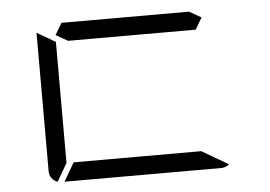

<svg xmlns="http://www.w3.org/2000/svg" viewBox="-43 -587 903 643"><g transform="rotate(-5 408.0 -265.5)"><path d="M631 -469H408H202L162 -492L185 -531H408H614L654 -508ZM614 -62 703 -10Q691 0 676 0H408H149L185 -62H408ZM126 -2Q99 -12 99 -41V-500V-505L139 -482L152 -474L161 -469V-265V-62Z"/></g></svg>

Font: DSEG7 Modern
Style: Light
Weight: 300
Designer: Keshikan(Twitter:@keshinomi_88pro)
Version: Version 0.46